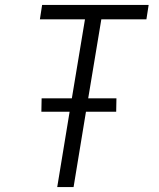

<svg xmlns="http://www.w3.org/2000/svg" viewBox="-20 -755 640 775"><path d="M211 0 261 -304H147L148 -358H270L323 -677H141L150 -735H580L571 -677H389L336 -358H450L449 -304H327L277 0Z"/></svg>

Font: Iosevka Light Extended
Style: Italic
Weight: 300
Width: 7
Italic angle: -9°
Monospace: yes
Designer: Belleve Invis
Foundry: Belleve Invis
Version: Version 32.5.0; ttfautohint (v1.8.4)